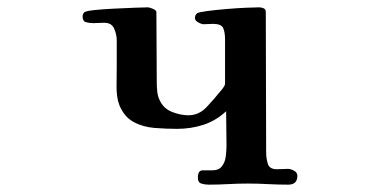

<svg xmlns="http://www.w3.org/2000/svg" viewBox="-20 -513 1040 523"><path d="M790 -34Q790 -43 781 -48Q772 -53 764 -53Q757 -53 749.5 -52.5Q742 -52 734 -52Q714 -52 709.5 -67Q705 -82 705 -98Q705 -193 704.5 -289Q704 -385 704 -480Q704 -488 698 -490.5Q692 -493 686 -493Q677 -493 652 -492Q627 -491 597.5 -488.5Q568 -486 545 -483Q522 -480 517 -477Q511 -472 511 -464Q511 -457 520 -452Q529 -447 535 -447Q541 -447 547.5 -447.5Q554 -448 560 -448Q583 -448 588 -436.5Q593 -425 593 -406V-285Q593 -281 588 -274Q583 -267 580 -264Q564 -244 543 -221.5Q522 -199 493 -199Q472 -199 449 -208Q426 -217 416 -238Q410 -249 408.5 -262.5Q407 -276 407 -289Q407 -337 406.5 -384.5Q406 -432 406 -480Q406 -485 396.5 -489Q387 -493 383 -493Q374 -493 348 -492Q322 -491 291 -489.5Q260 -488 236.5 -485.5Q213 -483 209 -479Q205 -474 205 -468Q205 -455 214.5 -452.5Q224 -450 234 -450Q242 -450 249.5 -450.5Q257 -451 264 -451Q284 -451 291 -435Q298 -419 298 -403V-334Q298 -311 297.5 -279.5Q297 -248 305 -227Q318 -195 343.5 -181Q369 -167 401 -164.5Q433 -162 462 -162Q500 -162 534 -173Q568 -184 596 -210Q596 -187 596.5 -163Q597 -139 597 -116Q597 -103 595 -87Q593 -71 584.5 -60Q576 -49 558 -49Q545 -49 532 -49Q519 -49 519 -29Q519 -16 528.5 -13Q538 -10 548 -10Q575 -10 601.5 -11.5Q628 -13 655 -13Q683 -13 710 -11.5Q737 -10 765 -10Q790 -10 790 -34Z"/></svg>

Font: UoqMunThenKhung
Style: Regular
Weight: 400
Designer: Font-Kai, 金井和夫, 宇文滿月
Foundry: Kazuo Kanai, Moonlit Owen
Version: Version 1.197